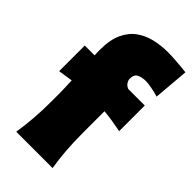

<svg xmlns="http://www.w3.org/2000/svg" viewBox="-265 -952 1029 1029"><g transform="rotate(45 249.5 -438.0)"><path d="M83 0Q92.3 -61 96.9 -119.1Q101.6 -177.2 101.6 -250.5V-308.6Q101.6 -329.6 100.6 -354Q99.6 -378.4 98.6 -404.8L16.1 -392.1V-586.4H90.3Q89.8 -598.1 89.6 -609.1Q89.4 -620.1 89.4 -629.4Q89.4 -704.6 112.3 -752.9Q135.3 -801.3 173.6 -828.1Q211.9 -855 259 -865.7Q306.2 -876.5 355 -876.5Q379.9 -876.5 408.2 -874.5Q436.5 -872.6 461.2 -870.4Q485.8 -868.2 499 -866.2L481.9 -665Q460.4 -671.9 429.7 -677.7Q398.9 -683.6 384.8 -683.6Q354.5 -683.6 333.3 -673.6Q312 -663.6 312 -630.9Q312 -618.7 321 -605.2Q330.1 -591.8 346.7 -586.4H470.7V-392.1Q436 -398.9 403.8 -404.1Q371.6 -409.2 339.8 -412.1V-250.5Q339.8 -177.2 344.2 -119.1Q348.6 -61 358.4 0Z"/></g></svg>

Font: Pinar-DS3-FD Black
Style: Regular
Weight: 900
Designer: Amin Abedi
Version: Version 3.000